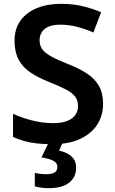

<svg xmlns="http://www.w3.org/2000/svg" viewBox="-20 -744 600 1004"><path d="M519 -201Q519 -140 488.5 -92.5Q458 -45 399 -17.5Q340 10 254 10Q210 10 173.5 6Q137 2 106.5 -6.5Q76 -15 48 -28V-149Q93 -128 148.5 -114Q204 -100 258 -100Q301 -100 330 -111Q359 -122 373.5 -142.5Q388 -163 388 -190Q388 -218 373.5 -238Q359 -258 326 -275.5Q293 -293 235 -316Q177 -339 137 -366.5Q97 -394 76.5 -434Q56 -474 56 -531Q56 -593 87 -636Q118 -679 173 -701.5Q228 -724 300 -724Q363 -724 415 -711Q467 -698 509 -680L468 -574Q428 -592 384 -603.5Q340 -615 296 -615Q259 -615 235 -605Q211 -595 199 -576.5Q187 -558 187 -534Q187 -506 201 -486.5Q215 -467 247.5 -449Q280 -431 336 -409Q395 -386 435.5 -359Q476 -332 497.5 -294.5Q519 -257 519 -201ZM378 133Q378 183 341 211.5Q304 240 235 240Q213 240 193.5 237Q174 234 162 230V160Q174 163 189.5 165Q205 167 220 167Q249 167 264.5 158.5Q280 150 280 129Q280 107 257.5 96Q235 85 197 79L235 0H308L289 44Q311 48 331.5 58.5Q352 69 365 86.5Q378 104 378 133Z"/></svg>

Font: Noto Sans Syriac Eastern SemiBold
Style: Regular
Weight: 600
Designer: Patrick Giasson and the Monotype Design Team
Foundry: Monotype Imaging Inc.
Version: Version 3.001